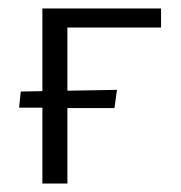

<svg xmlns="http://www.w3.org/2000/svg" viewBox="-20 -433 426 453"><path d="M360 -368H139V-219L256 -221L250 -178H139V0H80V-179H25L29 -217L80 -218V-413H360Z"/></svg>

Font: EauTest Semilight
Style: Italic
Weight: 300
Italic angle: -12°
Designer: Christian Thalmann (Catharsis Fonts)
Version: Version 0.001;PS 000.001;hotconv 1.0.88;makeotf.lib2.5.64775